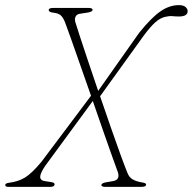

<svg xmlns="http://www.w3.org/2000/svg" viewBox="-36 -731 754 751"><path d="M259 -643.5Q264 -627 277.2 -586.5Q290.5 -546 309 -490.8Q327.5 -435.5 348 -375.5L508.5 -603Q556.5 -662.5 591.8 -686.8Q627 -711 663.5 -711Q681 -711 689.5 -703.8Q698 -696.5 698 -687.5Q698 -666.5 664 -666.5Q650.5 -666.5 638.2 -667.8Q626 -669 609.5 -665Q590.5 -660.5 571.5 -643.8Q552.5 -627 526.5 -592L355.5 -354.5Q377.5 -290.5 398.5 -229.8Q419.5 -169 436.5 -122.8Q453.5 -76.5 462 -56Q468.5 -38 482.2 -29.8Q496 -21.5 519 -17.5Q535.5 -15.5 535.5 -9Q535.5 0 516 0H377.5Q360.5 0 360.5 -7Q361 -15 379 -18L405.5 -22.5Q435.5 -27.5 424.5 -59Q418.5 -75 403.5 -117Q388.5 -159 368.5 -216.2Q348.5 -273.5 327 -336L141 -82.5Q121 -53 121.2 -39Q121.5 -25 140 -22.5L162.5 -19Q177.5 -17 177.5 -10.5Q177.5 0 160 0H-3Q-15.5 0 -15.5 -7.5Q-15.5 -14 -1.5 -16Q36 -20.5 62.8 -37.2Q89.5 -54 126 -98L320 -356.5Q298 -418.5 277.8 -476.8Q257.5 -535 241.8 -579.2Q226 -623.5 218.5 -643.5Q210.5 -663.5 201 -671.5Q191.5 -679.5 172 -681.5Q154.5 -683.5 154.5 -692Q155 -700 172.5 -700H309.5Q327 -700 326 -692Q326 -685.5 308 -682L275.5 -677Q264 -675 259.5 -665.8Q255 -656.5 259 -643.5Z"/></svg>

Font: Fraunces 9pt Thin
Style: Italic
Weight: 100
Italic angle: -16°
Version: Version 1.000;[b76b70a41]